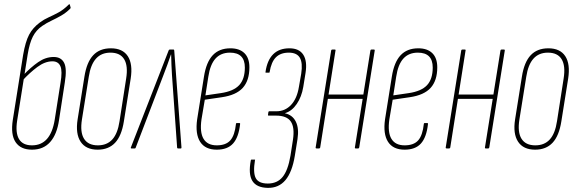

<svg xmlns="http://www.w3.org/2000/svg" viewBox="-20 -719 2793 930"><path d="M135 6Q80 6 55.5 -30.5Q31 -67 42 -138L92 -453Q103 -517 121 -551Q139 -585 173 -610Q193 -625 215.5 -635Q238 -645 263 -658.5Q288 -672 313 -697Q315 -699 316 -699Q317 -699 318 -697L322 -683Q323 -680 320 -677Q300 -657 276.5 -643.5Q253 -630 229.5 -619Q206 -608 184 -593Q155 -573 139 -541.5Q123 -510 114 -455L63 -134Q54 -76 72 -45.5Q90 -15 135 -15Q180 -15 207.5 -46Q235 -77 245 -139L273 -317Q283 -375 272.5 -398.5Q262 -422 234 -422Q198 -422 161 -394.5Q124 -367 89 -329L93 -355Q129 -393 165 -418Q201 -443 240 -443Q276 -443 290.5 -415Q305 -387 294 -320L266 -138Q256 -68 223 -31Q190 6 135 6Z M453 6Q396 6 370.5 -32.5Q345 -71 356 -141L389 -348Q400 -418 431.5 -451.5Q463 -485 517 -485Q574 -485 599 -447Q624 -409 613 -338L580 -131Q569 -61 537.5 -27.5Q506 6 453 6ZM454 -15Q498 -15 524 -43.5Q550 -72 559 -132L591 -338Q601 -400 581.5 -432Q562 -464 515 -464Q471 -464 445 -435Q419 -406 410 -347L377 -141Q367 -79 387 -47Q407 -15 454 -15Z M617 0Q612 0 614 -5L797 -475Q798 -479 803 -479H820Q824 -479 824 -474L859 -5Q859 0 856 0H843Q838 0 838 -3L813 -356Q812 -379 810.5 -405Q809 -431 809 -455H808Q800 -430 790.5 -405Q781 -380 772 -356L637 -3Q636 0 633 0Z M1030 6Q974 6 949.5 -32Q925 -70 935 -141L968 -348Q979 -418 1010.5 -451.5Q1042 -485 1096 -485Q1140 -485 1164 -461.5Q1188 -438 1188 -393Q1188 -329 1156 -293.5Q1124 -258 1054 -248L972 -236L956 -141Q947 -78 966 -46.5Q985 -15 1030 -15Q1074 -15 1095.5 -39Q1117 -63 1123 -119Q1123 -123 1127 -123H1139Q1144 -123 1143 -118Q1136 -54 1109 -24Q1082 6 1030 6ZM975 -257 1050 -268Q1111 -277 1138.5 -306.5Q1166 -336 1166 -392Q1166 -464 1094 -464Q1050 -464 1024 -435.5Q998 -407 989 -347Z M1277 191Q1223 190 1202.5 157.5Q1182 125 1195 57Q1196 54 1198 54H1214Q1217 54 1215 57Q1205 118 1219 144Q1233 170 1277 170Q1323 170 1349 138Q1375 106 1387 35L1399 -42Q1408 -102 1388.5 -130.5Q1369 -159 1317 -159H1280Q1279 -159 1278.5 -160Q1278 -161 1278 -162L1280 -176Q1281 -178 1281.5 -179Q1282 -180 1284 -180H1319Q1361 -180 1390 -211Q1419 -242 1428 -299L1439 -362Q1447 -414 1432.5 -439Q1418 -464 1379 -464Q1339 -464 1316.5 -441.5Q1294 -419 1286 -370Q1286 -369 1285.5 -368Q1285 -367 1284 -367H1268Q1265 -367 1266 -370Q1274 -427 1303 -456Q1332 -485 1382 -485Q1429 -485 1449 -454Q1469 -423 1460 -366L1449 -298Q1441 -250 1417.5 -215.5Q1394 -181 1361 -171V-170Q1397 -162 1413 -129.5Q1429 -97 1421 -45L1408 36Q1395 115 1362.5 153.5Q1330 192 1277 191Z M1703 0Q1698 0 1699 -5L1774 -474Q1775 -479 1779 -479H1791Q1796 -479 1795 -474L1720 -5Q1719 0 1715 0ZM1514 0Q1508 0 1509 -5L1584 -474Q1585 -479 1590 -479H1601Q1607 -479 1605 -474L1531 -5Q1530 0 1525 0ZM1565 -240 1567 -261H1745L1743 -240Z M1940 6Q1884 6 1859.5 -32Q1835 -70 1845 -141L1878 -348Q1889 -418 1920.5 -451.5Q1952 -485 2006 -485Q2050 -485 2074 -461.5Q2098 -438 2098 -393Q2098 -329 2066 -293.5Q2034 -258 1964 -248L1882 -236L1866 -141Q1857 -78 1876 -46.5Q1895 -15 1940 -15Q1984 -15 2005.5 -39Q2027 -63 2033 -119Q2033 -123 2037 -123H2049Q2054 -123 2053 -118Q2046 -54 2019 -24Q1992 6 1940 6ZM1885 -257 1960 -268Q2021 -277 2048.5 -306.5Q2076 -336 2076 -392Q2076 -464 2004 -464Q1960 -464 1934 -435.5Q1908 -407 1899 -347Z M2333 0Q2328 0 2329 -5L2404 -474Q2405 -479 2409 -479H2421Q2426 -479 2425 -474L2350 -5Q2349 0 2345 0ZM2144 0Q2138 0 2139 -5L2214 -474Q2215 -479 2220 -479H2231Q2237 -479 2235 -474L2161 -5Q2160 0 2155 0ZM2195 -240 2197 -261H2375L2373 -240Z M2572 6Q2515 6 2489.5 -32.5Q2464 -71 2475 -141L2508 -348Q2519 -418 2550.5 -451.5Q2582 -485 2636 -485Q2693 -485 2718 -447Q2743 -409 2732 -338L2699 -131Q2688 -61 2656.5 -27.5Q2625 6 2572 6ZM2573 -15Q2617 -15 2643 -43.5Q2669 -72 2678 -132L2710 -338Q2720 -400 2700.5 -432Q2681 -464 2634 -464Q2590 -464 2564 -435Q2538 -406 2529 -347L2496 -141Q2486 -79 2506 -47Q2526 -15 2573 -15Z"/></svg>

Font: Sofia Sans Extra Condensed Thin
Style: Italic
Weight: 250
Italic angle: -9°
Version: Version 4.100